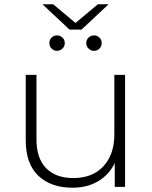

<svg xmlns="http://www.w3.org/2000/svg" viewBox="-20 -871 709 895"><path d="M318 4Q218 4 159 -51.5Q100 -107 100 -217V-522H150V-221Q150 -133 195 -87Q240 -41 322 -41Q411 -41 462 -96Q513 -151 513 -244V-522H563V0H515V-111Q489 -57 438 -26.5Q387 4 318 4ZM418 -634Q404 -634 393 -644.5Q382 -655 382 -670Q382 -686 393 -696Q404 -706 418 -706Q433 -706 443.5 -696Q454 -686 454 -670Q454 -655 443.5 -644.5Q433 -634 418 -634ZM246 -634Q231 -634 220.5 -644.5Q210 -655 210 -670Q210 -686 220.5 -696Q231 -706 246 -706Q260 -706 271 -696Q282 -686 282 -670Q282 -655 271 -644.5Q260 -634 246 -634ZM304 -733 178 -851H228L332 -764L436 -851H486L360 -733Z"/></svg>

Font: Montserrat Light
Style: Regular
Weight: 300
Designer: Julieta Ulanovsky
Foundry: Julieta Ulanovsky
Version: Version 9.000; ttfautohint (v1.8.4.7-5d5b)